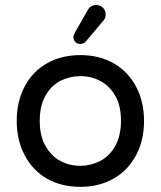

<svg xmlns="http://www.w3.org/2000/svg" viewBox="-20 -726 634 757"><path d="M165 -21.5Q108.4 -54.7 77.1 -114.3Q45.9 -173.8 45.9 -249Q45.9 -325.2 77.1 -384.8Q108.4 -444.3 165.5 -476.6Q222.7 -508.8 296.9 -508.8Q371.1 -508.8 427.7 -476.6Q485.4 -443.4 516.6 -384.3Q547.9 -325.2 547.9 -249Q547.9 -172.9 516.6 -114.3Q484.4 -53.7 427.2 -21.5Q370.1 10.7 296.9 10.7Q222.7 10.7 165 -21.5ZM160.2 -149.4Q181.6 -111.3 217.3 -91.8Q252.9 -72.3 296.9 -72.3Q336.9 -72.3 374 -90.8Q412.1 -110.4 434.6 -150.9Q457 -191.4 457 -250Q457 -311.5 433.6 -349.6Q412.1 -386.7 376.5 -406.2Q340.8 -425.8 296.9 -425.8Q256.8 -425.8 219.7 -408.2Q181.6 -388.7 159.2 -348.6Q136.7 -308.6 136.7 -250Q136.7 -187.5 160.2 -149.4ZM276.4 -599.6 326.2 -686.5Q335.9 -706.1 359.4 -706.1Q375 -706.1 385.7 -695.8Q396.5 -685.5 396.5 -668.9Q396.5 -653.3 386.7 -643.6L319.3 -563.5Q310.5 -552.7 296.9 -552.7Q285.2 -552.7 277.3 -560.1Q269.5 -567.4 269.5 -580.1Q269.5 -587.9 276.4 -599.6Z"/></svg>

Font: jf-openhuninn-2.0
Style: Regular
Weight: 400
Designer: [Kosugi Maru]
Designed by MOTOYA      

[Varela Round]
Joe Prince (Latin component); Avraham Cornfeld (Hebrew component)
Foundry: justfont CO.,LTD.
Version: 2.0